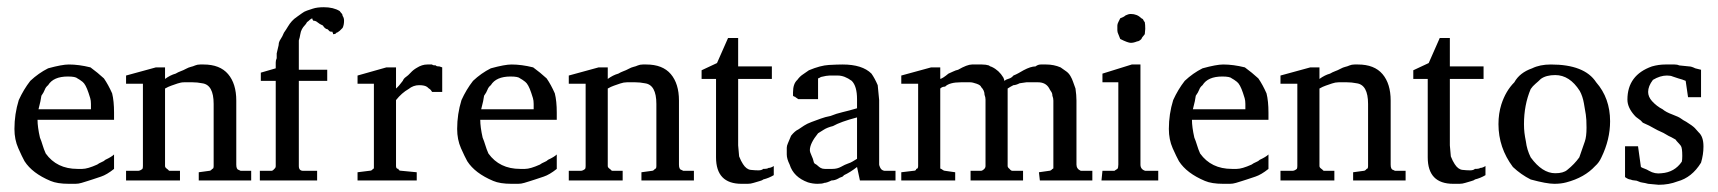

<svg xmlns="http://www.w3.org/2000/svg" viewBox="-20 -500 4760 532"><path d="M296 -32Q276 -16 260 -10.7Q244 -5.3 236 -2.7Q228 0 221.3 2Q214.7 4 206 6.7Q197.3 9.3 189.3 9.3H170.7Q138.7 9.3 120 1.3Q69.3 -20 48 -53.3Q41.3 -65.3 30.7 -89.3Q20 -113.3 20 -142.7Q20 -184 32 -222.7Q45.3 -252 64 -276Q86.7 -297.3 113.3 -310.7Q152 -321.3 170.7 -321.3Q198.7 -321.3 230.7 -313.3Q250.7 -298.7 268 -282.7Q280 -265.3 290.7 -241.3Q296 -220 296 -188V-168H84Q84 -148 90.7 -118.7Q94.7 -109.3 98 -98Q101.3 -86.7 106.7 -74.7Q137.3 -32 194.7 -32H208Q222.7 -32 249.3 -44Q254.7 -48 261.3 -50.7Q268 -53.3 272 -57.3Q289.3 -65.3 296 -72ZM232 -212Q232 -221.3 230 -228Q228 -234.7 225.3 -242.7Q217.3 -266.7 208.7 -273.3Q200 -280 194.7 -282.7Q189.3 -288 168 -288Q128 -288 113.3 -264Q106.7 -258.7 104 -251.3Q101.3 -244 94.7 -234.7Q93.3 -222.7 86.7 -197.3H232Z M568 -32Q572 -32 572 -40V-212Q572 -265.3 540 -269.3Q526.7 -272 513.3 -272H490.7Q481.3 -272 472 -268.7Q462.7 -265.3 454.7 -262.7Q446.7 -260 437.3 -254.7V-40Q437.3 -36 442 -32.7Q446.7 -29.3 447.3 -28Q448 -26.7 450.7 -26.7H478.7V0H329.3V-26.7H362.7Q368 -26.7 374.7 -32Q376 -34.7 376 -40V-268H329.3V-290.7L412 -313.3H437.3V-281.3Q452 -292 466.7 -296Q473.3 -300 480.7 -302.7Q488 -305.3 495.3 -309.3Q502.7 -313.3 508.7 -314.7Q514.7 -316 520.7 -318.7Q526.7 -321.3 534.7 -321.3H544Q589.3 -321.3 612 -294.7Q634.7 -268 634.7 -221.3V-44Q634.7 -30.7 641.3 -29.3Q644 -28 646.7 -26.7H676V0H530.7V-22.7L560 -26.7Q564 -26.7 568 -32Z M929.3 -456Q933.3 -450.7 933.3 -442.7Q933.3 -430.7 929.3 -422.7L921.3 -414.7Q914.7 -409.3 912 -409.3Q910.7 -405.3 902.7 -405.3V-408Q901.3 -409.3 901.3 -412Q894.7 -412 893.3 -413.3L888 -418.7Q880 -420 874.7 -429.3Q865.3 -433.3 860 -438Q854.7 -442.7 848 -442.7Q845.3 -446.7 845.3 -448V-449.3Q841.3 -448 838 -444.7Q834.7 -441.3 830.7 -438.7Q828 -433.3 824 -429.3Q820 -425.3 816.7 -419.3Q813.3 -413.3 812 -404.7Q810.7 -396 808 -388V-306.7H886.7V-276H808V-40Q808 -26.7 820 -26.7H858.7V0H700V-26.7H732Q736 -26.7 740 -32Q744 -34.7 744 -40V-276H702.7V-298.7L744 -310.7V-326.7Q744 -333.3 746.7 -338.7Q746.7 -345.3 746.7 -352L752 -374.7Q752 -381.3 754.7 -386.7Q764 -401.3 766.7 -409.3Q773.3 -418.7 778 -426.7Q782.7 -434.7 788.7 -441.3Q794.7 -448 802.7 -453.3Q810.7 -458.7 816.7 -463.3Q822.7 -468 830.7 -470.7Q838.7 -473.3 846.7 -476Q858.7 -480 877.3 -480Q904 -480 921.3 -469.3Q924 -465.3 926.7 -462.7Q929.3 -460 929.3 -456Z M1197.3 -316 1205.3 -313.3V-245.3H1177.3Q1173.3 -252 1170.7 -253.3Q1168 -254.7 1164 -258.7Q1157.3 -264 1141.3 -264Q1125.3 -264 1112 -253.3Q1093.3 -242.7 1077.3 -222.7V-40Q1077.3 -32 1084 -32Q1084 -26.7 1093.3 -26.7L1134.7 -22.7V0H970.7V-22.7L1002.7 -26.7Q1010.7 -26.7 1013.3 -32Q1016 -32 1016 -34.7V-268H970.7V-290.7L1050.7 -313.3H1077.3V-254.7Q1085.3 -261.3 1096 -276Q1098.7 -282.7 1104.7 -286.7Q1110.7 -290.7 1118 -298.7Q1125.3 -306.7 1134.7 -312Q1149.3 -321.3 1164 -321.3H1177.3Q1178.7 -318.7 1188 -318.7Q1188 -316 1197.3 -316Z M1522.7 -32Q1502.7 -16 1486.7 -10.7Q1470.7 -5.3 1462.7 -2.7Q1454.7 0 1448 2Q1441.3 4 1432.7 6.7Q1424 9.3 1416 9.3H1397.3Q1365.3 9.3 1346.7 1.3Q1296 -20 1274.7 -53.3Q1268 -65.3 1257.3 -89.3Q1246.7 -113.3 1246.7 -142.7Q1246.7 -184 1258.7 -222.7Q1272 -252 1290.7 -276Q1313.3 -297.3 1340 -310.7Q1378.7 -321.3 1397.3 -321.3Q1425.3 -321.3 1457.3 -313.3Q1477.3 -298.7 1494.7 -282.7Q1506.7 -265.3 1517.3 -241.3Q1522.7 -220 1522.7 -188V-168H1310.7Q1310.7 -148 1317.3 -118.7Q1321.3 -109.3 1324.7 -98Q1328 -86.7 1333.3 -74.7Q1364 -32 1421.3 -32H1434.7Q1449.3 -32 1476 -44Q1481.3 -48 1488 -50.7Q1494.7 -53.3 1498.7 -57.3Q1516 -65.3 1522.7 -72ZM1458.7 -212Q1458.7 -221.3 1456.7 -228Q1454.7 -234.7 1452 -242.7Q1444 -266.7 1435.3 -273.3Q1426.7 -280 1421.3 -282.7Q1416 -288 1394.7 -288Q1354.7 -288 1340 -264Q1333.3 -258.7 1330.7 -251.3Q1328 -244 1321.3 -234.7Q1320 -222.7 1313.3 -197.3H1458.7Z M1794.7 -32Q1798.7 -32 1798.7 -40V-212Q1798.7 -265.3 1766.7 -269.3Q1753.3 -272 1740 -272H1717.3Q1708 -272 1698.7 -268.7Q1689.3 -265.3 1681.3 -262.7Q1673.3 -260 1664 -254.7V-40Q1664 -36 1668.7 -32.7Q1673.3 -29.3 1674 -28Q1674.7 -26.7 1677.3 -26.7H1705.3V0H1556V-26.7H1589.3Q1594.7 -26.7 1601.3 -32Q1602.7 -34.7 1602.7 -40V-268H1556V-290.7L1638.7 -313.3H1664V-281.3Q1678.7 -292 1693.3 -296Q1700 -300 1707.3 -302.7Q1714.7 -305.3 1722 -309.3Q1729.3 -313.3 1735.3 -314.7Q1741.3 -316 1747.3 -318.7Q1753.3 -321.3 1761.3 -321.3H1770.7Q1816 -321.3 1838.7 -294.7Q1861.3 -268 1861.3 -221.3V-44Q1861.3 -30.7 1868 -29.3Q1870.7 -28 1873.3 -26.7H1902.7V0H1757.3V-22.7L1786.7 -26.7Q1790.7 -26.7 1794.7 -32Z M2109.3 -34.7Q2116 -34.7 2124 -40V-14.7Q2110.7 -6.7 2094.7 -2.7Q2092 0 2084 2Q2076 4 2068 6.7Q2060 9.3 2052 9.3H2034.7Q1964 9.3 1964 -64V-281.3H1924V-305.3L1966.7 -325.3L1997.3 -394.7H2025.3V-316H2118.7V-281.3H2025.3V-97.3Q2025.3 -97.3 2028 -66.7Q2030.7 -60 2033.3 -54.7Q2036 -49.3 2038.7 -45.3Q2048 -30.7 2060 -29.3Q2072 -28 2081.3 -28Q2090.7 -28 2094.7 -32Q2106.7 -32 2109.3 -34.7Z M2354.7 -174.7Q2309.3 -162.7 2288 -150.7Q2272 -146.7 2262.7 -140.7Q2253.3 -134.7 2246.7 -130.7Q2224 -102.7 2224 -84Q2224 -78.7 2228.7 -68.7Q2233.3 -58.7 2234 -54Q2234.7 -49.3 2237.3 -46.7Q2242.7 -44 2246 -40.7Q2249.3 -37.3 2254 -34.7Q2258.7 -32 2265.3 -32Q2277.3 -32 2286.7 -32Q2300 -32 2310.7 -38Q2321.3 -44 2329.3 -46.7Q2337.3 -49.3 2342.7 -52.7Q2348 -56 2354.7 -60ZM2412 -264 2416 -222.7V-44Q2416 -41.3 2419.3 -34.7Q2422.7 -28 2430.7 -26.7H2461.3V0H2362.7L2354.7 -37.3Q2336 -22.7 2318.7 -14.7Q2316 -10.7 2311.3 -9.3Q2306.7 -8 2302.7 -5.3Q2293.3 0 2284 0Q2270.7 6.7 2264 6.7Q2258.7 9.3 2245.3 9.3Q2232 9.3 2218.7 5.3Q2178.7 -9.3 2168 -44Q2160 -60 2160 -72V-90.7Q2160 -96 2163.3 -103.3Q2166.7 -110.7 2172 -124Q2182.7 -137.3 2192 -141.3Q2200 -146.7 2208 -152Q2216 -157.3 2228.7 -162Q2241.3 -166.7 2254 -171.3Q2266.7 -176 2281.3 -178.7Q2297.3 -185.3 2314.7 -189.3Q2332 -193.3 2354.7 -200V-225.3Q2354.7 -261.3 2340 -276Q2320 -290.7 2301.3 -290.7H2278.7Q2270.7 -290.7 2254.7 -286.7Q2250.7 -284 2246.7 -282.7V-225.3H2192L2184 -230.7Q2184 -232 2182 -232Q2180 -232 2177.3 -234.7V-244Q2177.3 -268 2189.3 -278.7Q2196 -288 2204 -293.3Q2212 -298.7 2221.3 -305.3Q2253.3 -318.7 2276.7 -320Q2300 -321.3 2314.7 -321.3Q2369.3 -321.3 2394.7 -296Q2404 -282.7 2412 -264Z M2518.7 -32Q2524 -32 2524 -40V-268H2477.3V-290.7L2560 -313.3H2585.3V-281.3Q2592 -282.7 2608 -296Q2614.7 -298.7 2621.3 -302Q2628 -305.3 2634.7 -306.7Q2660 -321.3 2673.3 -321.3Q2689.3 -321.3 2700.7 -321.3Q2712 -321.3 2720 -318.7Q2722.7 -316 2728 -314.7Q2748 -305.3 2760 -285.3Q2762.7 -280 2762.7 -276Q2768 -280 2775.3 -282Q2782.7 -284 2788 -290.7Q2794.7 -293.3 2802 -297.3Q2809.3 -301.3 2816 -305.3Q2836 -316 2849.3 -316Q2856 -321.3 2864 -321.3H2878.7Q2900 -321.3 2918.7 -313.3Q2928 -306.7 2934.7 -302Q2941.3 -297.3 2946 -289.3Q2950.7 -281.3 2953.3 -273.3Q2956 -265.3 2960 -254.7Q2962.7 -236 2962.7 -221.3V-44Q2962.7 -32 2974.7 -26.7H3006.7V0H2861.3L2858.7 -22.7L2886.7 -26.7Q2892 -26.7 2896 -32Q2898.7 -32 2898.7 -34.7V-221.3Q2898.7 -228 2896 -234.7Q2896 -241.3 2892.7 -246Q2889.3 -250.7 2886.7 -256Q2877.3 -272 2856 -272H2824L2805.3 -269.3Q2794.7 -264 2788 -264Q2780 -260 2772 -254.7V-40Q2772 -36 2777.3 -32Q2781.3 -26.7 2785.3 -26.7H2814.7V0H2669.3V-26.7H2698.7Q2701.3 -26.7 2706 -30.7Q2710.7 -34.7 2710.7 -40V-224Q2710.7 -230.7 2708 -237.3Q2708 -249.3 2698.7 -258.7Q2697.3 -264 2686 -268Q2674.7 -272 2668 -272Q2650.7 -272 2642.7 -272Q2610.7 -272 2598.7 -260Q2590.7 -260 2585.3 -254.7V-34.7Q2585.3 -32 2588 -32Q2594.7 -26.7 2598.7 -26.7L2626.7 -22.7V0H2477.3V-22.7L2510.7 -26.7Q2518.7 -26.7 2518.7 -32Z M3140 -44Q3140 -30.7 3153.3 -26.7H3189.3V0H3032L3034.7 -26.7H3068Q3069.3 -28 3070.7 -28.7Q3072 -29.3 3076 -32Q3078.7 -34.7 3078.7 -44V-272H3034.7V-296L3116 -321.3H3140ZM3078.7 -438.7 3084 -449.3Q3094.7 -453.3 3098.7 -457.3Q3106.7 -461.3 3113.3 -461.3Q3130.7 -461.3 3142.7 -449.3Q3146.7 -448 3148 -444.7Q3149.3 -441.3 3152 -438.7Q3153.3 -432 3153.3 -420L3152 -405.3Q3149.3 -401.3 3146.7 -398.7Q3144 -396 3142.7 -392Q3136 -385.3 3130.7 -385.3Q3121.3 -381.3 3113.3 -381.3Q3105.3 -381.3 3084 -392L3078.7 -405.3Q3076 -410.7 3076 -416V-429.3Q3076 -433.3 3078.7 -438.7Z M3494.7 -32Q3474.7 -16 3458.7 -10.7Q3442.7 -5.3 3434.7 -2.7Q3426.7 0 3420 2Q3413.3 4 3404.7 6.7Q3396 9.3 3388 9.3H3369.3Q3337.3 9.3 3318.7 1.3Q3268 -20 3246.7 -53.3Q3240 -65.3 3229.3 -89.3Q3218.7 -113.3 3218.7 -142.7Q3218.7 -184 3230.7 -222.7Q3244 -252 3262.7 -276Q3285.3 -297.3 3312 -310.7Q3350.7 -321.3 3369.3 -321.3Q3397.3 -321.3 3429.3 -313.3Q3449.3 -298.7 3466.7 -282.7Q3478.7 -265.3 3489.3 -241.3Q3494.7 -220 3494.7 -188V-168H3282.7Q3282.7 -148 3289.3 -118.7Q3293.3 -109.3 3296.7 -98Q3300 -86.7 3305.3 -74.7Q3336 -32 3393.3 -32H3406.7Q3421.3 -32 3448 -44Q3453.3 -48 3460 -50.7Q3466.7 -53.3 3470.7 -57.3Q3488 -65.3 3494.7 -72ZM3430.7 -212Q3430.7 -221.3 3428.7 -228Q3426.7 -234.7 3424 -242.7Q3416 -266.7 3407.3 -273.3Q3398.7 -280 3393.3 -282.7Q3388 -288 3366.7 -288Q3326.7 -288 3312 -264Q3305.3 -258.7 3302.7 -251.3Q3300 -244 3293.3 -234.7Q3292 -222.7 3285.3 -197.3H3430.7Z M3766.7 -32Q3770.7 -32 3770.7 -40V-212Q3770.7 -265.3 3738.7 -269.3Q3725.3 -272 3712 -272H3689.3Q3680 -272 3670.7 -268.7Q3661.3 -265.3 3653.3 -262.7Q3645.3 -260 3636 -254.7V-40Q3636 -36 3640.7 -32.7Q3645.3 -29.3 3646 -28Q3646.7 -26.7 3649.3 -26.7H3677.3V0H3528V-26.7H3561.3Q3566.7 -26.7 3573.3 -32Q3574.7 -34.7 3574.7 -40V-268H3528V-290.7L3610.7 -313.3H3636V-281.3Q3650.7 -292 3665.3 -296Q3672 -300 3679.3 -302.7Q3686.7 -305.3 3694 -309.3Q3701.3 -313.3 3707.3 -314.7Q3713.3 -316 3719.3 -318.7Q3725.3 -321.3 3733.3 -321.3H3742.7Q3788 -321.3 3810.7 -294.7Q3833.3 -268 3833.3 -221.3V-44Q3833.3 -30.7 3840 -29.3Q3842.7 -28 3845.3 -26.7H3874.7V0H3729.3V-22.7L3758.7 -26.7Q3762.7 -26.7 3766.7 -32Z M4081.3 -34.7Q4088 -34.7 4096 -40V-14.7Q4082.7 -6.7 4066.7 -2.7Q4064 0 4056 2Q4048 4 4040 6.7Q4032 9.3 4024 9.3H4006.7Q3936 9.3 3936 -64V-281.3H3896V-305.3L3938.7 -325.3L3969.3 -394.7H3997.3V-316H4090.7V-281.3H3997.3V-97.3Q3997.3 -97.3 4000 -66.7Q4002.7 -60 4005.3 -54.7Q4008 -49.3 4010.7 -45.3Q4020 -30.7 4032 -29.3Q4044 -28 4053.3 -28Q4062.7 -28 4066.7 -32Q4078.7 -32 4081.3 -34.7Z M4357.3 -248Q4329.3 -292 4289.3 -292Q4264 -292 4249.3 -281.3Q4242.7 -274.7 4234.7 -268Q4226.7 -261.3 4221.3 -253.3Q4202.7 -209.3 4202.7 -156Q4202.7 -142.7 4204 -132Q4205.3 -121.3 4208 -108Q4210.7 -85.3 4221.3 -64Q4253.3 -20 4289.3 -20Q4312 -20 4322.7 -29.3Q4342.7 -45.3 4356 -64Q4358.7 -72 4362.7 -83.3Q4366.7 -94.7 4371.3 -108Q4376 -121.3 4376 -146Q4376 -170.7 4374 -182.7Q4372 -194.7 4368.7 -214Q4365.3 -233.3 4357.3 -248ZM4402.7 -272Q4441.3 -228 4441.3 -164Q4441.3 -113.3 4417.3 -64Q4410.7 -49.3 4400 -40Q4370.7 -8 4320 5.3Q4305.3 9.3 4286.7 9.3Q4265.3 9.3 4221.3 -2.7Q4194.7 -16 4172 -37.3Q4132 -90.7 4132 -156Q4132 -185.3 4140 -210.7Q4152 -248 4176 -272Q4190.7 -298.7 4225.3 -310.7Q4246.7 -321.3 4277.3 -321.3Q4370.7 -321.3 4402.7 -272Z M4677.3 -310.7 4693.3 -306.7V-230.7H4657.3L4650.7 -276Q4641.3 -280 4630.7 -282.7L4614.7 -288Q4609.3 -290.7 4598.7 -290.7Q4580 -290.7 4560 -278.7Q4546.7 -261.3 4546.7 -245.3Q4546.7 -232 4557.3 -220Q4570.7 -205.3 4586.7 -197.3Q4596 -189.3 4614 -182.7Q4632 -176 4638 -171.3Q4644 -166.7 4652 -162.7Q4669.3 -152 4676 -145.3L4686.7 -133.3Q4700 -121.3 4700 -94.7V-93.3Q4700 -72 4693.3 -49.3Q4668 -8 4628 2.7Q4604 12 4576 12L4546.7 9.3Q4537.3 6.7 4531.3 6Q4525.3 5.3 4520 2.7Q4514.7 0 4509.3 0Q4504 0 4497.3 -2.7Q4492 -2.7 4482.7 -9.3V-94.7H4518.7L4526.7 -37.3Q4530.7 -34.7 4536.7 -32.7Q4542.7 -30.7 4549.3 -26.7Q4565.3 -17.3 4584 -20Q4620 -22.7 4640 -52Q4641.3 -57.3 4641.3 -68Q4641.3 -90.7 4637.3 -96Q4633.3 -101.3 4629.3 -105.3Q4625.3 -109.3 4622.7 -113.3L4610.7 -120Q4604 -122.7 4596.7 -127.3Q4589.3 -132 4581.3 -135.3Q4573.3 -138.7 4564 -144Q4550.7 -152 4532 -160Q4526.7 -166.7 4519.3 -171.3Q4512 -176 4508 -181.3Q4489.3 -202.7 4489.3 -224Q4489.3 -292 4557.3 -316Q4576 -321.3 4594.7 -321.3H4620Q4628 -321.3 4633.3 -318.7L4660 -316Q4666.7 -316 4677.3 -310.7Z"/></svg>

Font: Peddana
Style: Regular
Weight: 400
Designer: Appaji Ambarisha Darbha
Foundry: Appaji Ambarisha Darbha
Version: Version 1.0.4; ttfautohint (v1.2.25-373a) -l 7 -r 28 -G 50 -